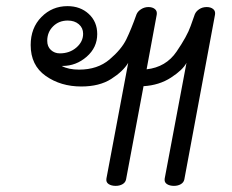

<svg xmlns="http://www.w3.org/2000/svg" viewBox="-20 -611 756 626"><path d="M681 -563 581 -26Q579 -16 569.5 -10.5Q560 -5 547 -5Q533 -5 524 -11Q515 -17 517 -29L588 -406Q576 -383 537.5 -358Q499 -333 448 -330L391 -26Q389 -16 379.5 -10.5Q370 -5 357 -5Q343 -5 334 -11Q325 -17 327 -29L398 -406Q381 -378 342.5 -353.5Q304 -329 245 -329Q178 -329 129 -363.5Q80 -398 80 -464Q80 -520 115 -555.5Q150 -591 200 -591Q242 -591 269.5 -565.5Q297 -540 297 -500Q297 -456 262.5 -426Q228 -396 184 -396H181Q203 -384 238 -384Q298 -384 337 -417Q376 -450 392 -483Q408 -516 425 -564Q429 -574 440 -581Q451 -588 464 -588Q477 -588 485 -581.5Q493 -575 491 -563L458 -385Q521 -392 555.5 -442.5Q590 -493 601.5 -526Q613 -559 615 -564Q619 -574 629.5 -581Q640 -588 654 -588Q667 -588 675 -581.5Q683 -575 681 -563ZM134 -478Q134 -459 146 -448Q158 -437 175 -437Q207 -437 229 -456Q251 -475 251 -501Q251 -520 237 -532Q223 -544 201 -544Q172 -544 153 -525Q134 -506 134 -478Z"/></svg>

Font: Mali
Style: Italic
Weight: 400
Italic angle: -10°
Version: Version 1.000; ttfautohint (v1.6)